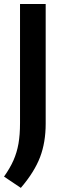

<svg xmlns="http://www.w3.org/2000/svg" viewBox="-32 -760 314 954"><path d="M71.5 173.5 -12 117.5Q17.5 76 34.8 37Q52 -2 59.8 -46.2Q67.5 -90.5 67.5 -148V-740H195V-145.5Q195 -52.5 167 21Q139 94.5 71.5 173.5Z"/></svg>

Font: Encode Sans SmCnd SmBold
Style: Regular
Weight: 600
Width: 4
Designer: Multiple Designers
Foundry: Impallari Type
Version: Version 3.002; ttfautohint (v1.8.3) -l 8 -r 50 -G 200 -x 14 